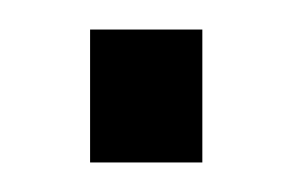

<svg xmlns="http://www.w3.org/2000/svg" viewBox="-20 -364 199 130"><path d="M41 -254V-344H117V-254Z"/></svg>

Font: Saira UltraCondensed Medium
Style: Regular
Weight: 500
Width: 1
Designer: Hector Gatti with collaboration of the Omnibus-Type team
Foundry: Omnibus-Type
Version: Version 1.101